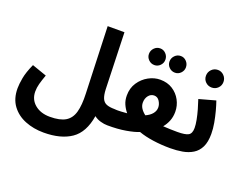

<svg xmlns="http://www.w3.org/2000/svg" viewBox="-141 -1009 1919 1516"><g transform="rotate(20 818.5 -250.5)"><path d="M26 -28Q26 -63 35.5 -115.5Q45 -168 78 -241L201 -198Q184 -151 175 -117.5Q166 -84 166 -52Q166 15 215 56Q264 97 342 97Q427 97 472.5 69.5Q518 42 534.5 -17.5Q551 -77 547 -172L527 -732H668L683 -259Q685 -209 697 -182Q709 -155 734.5 -145Q760 -135 801 -135Q839 -135 855 -115.5Q871 -96 871 -67Q871 -36 850 -15.5Q829 5 791 5Q765 5 734.5 -3.5Q704 -12 679 -31Q656 112 569 171.5Q482 231 338 231Q253 231 182 202.5Q111 174 68.5 116.5Q26 59 26 -28Z M791 5 801 -134Q831 -133 857.5 -134.5Q884 -136 907 -138Q885 -164 870.5 -196.5Q856 -229 856 -270Q856 -332 887 -378.5Q918 -425 965.5 -451Q1013 -477 1063 -477Q1123 -477 1167 -449Q1211 -421 1235.5 -375.5Q1260 -330 1260 -278Q1260 -236 1246 -201Q1232 -166 1209 -139Q1239 -137 1269.5 -136Q1300 -135 1329 -135Q1367 -135 1383.5 -115.5Q1400 -96 1400 -67Q1400 -36 1379 -15.5Q1358 5 1319 5Q1245 5 1175 -5Q1105 -15 1053 -34Q1016 -18 947 -6Q878 6 791 5ZM994 -260Q994 -235 1008 -213Q1022 -191 1047 -172Q1083 -188 1102.5 -212Q1122 -236 1122 -264Q1122 -291 1105.5 -317Q1089 -343 1060 -343Q1032 -343 1013 -319Q994 -295 994 -260ZM978 -569Q949 -569 928.5 -589.5Q908 -610 908 -638Q908 -667 928.5 -688Q949 -709 978 -709Q1006 -709 1026 -688Q1046 -667 1046 -638Q1046 -610 1026 -589.5Q1006 -569 978 -569ZM1151 -568Q1122 -568 1101.5 -588.5Q1081 -609 1081 -637Q1081 -666 1101.5 -687Q1122 -708 1151 -708Q1179 -708 1199 -687Q1219 -666 1219 -637Q1219 -609 1199 -588.5Q1179 -568 1151 -568Z M1320 5 1330 -135Q1395 -135 1421 -149.5Q1447 -164 1447 -211Q1447 -239 1439.5 -278Q1432 -317 1420 -359Q1408 -401 1396 -436L1534 -474Q1546 -440 1558 -395Q1570 -350 1578.5 -302.5Q1587 -255 1587 -211Q1587 -143 1566 -100.5Q1545 -58 1507.5 -35Q1470 -12 1422 -3.5Q1374 5 1320 5ZM1464 -557Q1433 -557 1411.5 -578Q1390 -599 1390 -630Q1390 -661 1411.5 -683Q1433 -705 1464 -705Q1494 -705 1515.5 -683Q1537 -661 1537 -630Q1537 -599 1515.5 -578Q1494 -557 1464 -557Z"/></g></svg>

Font: TSCustom
Style: Regular
Weight: 400
Designer: Monotype Design Team
Foundry: Monotype Imaging Inc.
Version: Version 2.004; ttfautohint (v1.8.3) -l 8 -r 50 -G 200 -x 14 